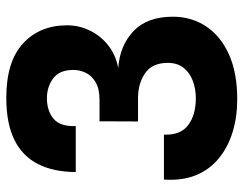

<svg xmlns="http://www.w3.org/2000/svg" viewBox="-104 -678 793 626"><g transform="rotate(-90 293.0 -365.5)"><path d="M282 11Q224.5 11 175.2 -4Q126 -19 89.5 -48.8Q53 -78.5 34.5 -123.2Q16 -168 20 -228H166.5Q164.5 -173.5 197.8 -148.8Q231 -124 285.5 -124Q315.5 -124 341.8 -133.8Q368 -143.5 384.2 -163.8Q400.5 -184 400.5 -215.5Q400.5 -266 367 -289.2Q333.5 -312.5 285.5 -312.5H209.5L210 -438H279.5Q316 -438 337.5 -450.8Q359 -463.5 368.2 -483Q377.5 -502.5 377.5 -523.5Q377.5 -568.5 350 -589Q322.5 -609.5 285.5 -609.5Q244 -609.5 218.2 -587.8Q192.5 -566 194.5 -515.5H44.5Q45 -588.5 70.8 -639Q96.5 -689.5 150 -715.8Q203.5 -742 286.5 -742Q404.5 -742 463.8 -687.5Q523 -633 523 -543.5Q523 -505 506 -469.8Q489 -434.5 457.8 -409.8Q426.5 -385 383.5 -377Q456.5 -372 503.8 -327.5Q551 -283 551 -199Q551 -138 519.5 -90.5Q488 -43 428 -16Q368 11 282 11Z"/></g></svg>

Font: Spline Sans
Style: Regular
Weight: 400
Designer: Eben Sorkin, Mirko Velimirovic
Foundry: Sorkin Type
Version: Version 1.001